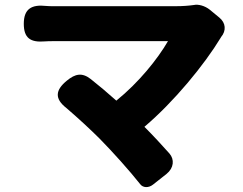

<svg xmlns="http://www.w3.org/2000/svg" viewBox="-20 -732 1020 807"><path d="M446 -706C339 -706 236 -706 201 -706C193 -706 184 -706 174 -707C112 -714 80 -694 80 -632C80 -572 108 -553 168 -558C180 -559 191 -559 201 -559C286 -559 601 -559 686 -559C642 -483 563 -385 469 -309C431 -343 394 -374 361 -400C325 -428 296 -422 261 -393C212 -353 209 -317 259 -278C308 -236 361 -187 399 -149C455 -92 525 -14 570 43C581 57 604 59 623 44L661 14L680 -1C711 -26 714 -62 692 -87C660 -123 624 -162 587 -199C712 -305 839 -460 908 -574C908 -575 909 -575 909 -576C932 -603 929 -636 902 -658L862 -691C841 -708 813 -715 795 -711C774 -708 748 -706 721 -706C667 -706 554 -706 446 -706Z"/></svg>

Font: GenSenRounded2 TW H
Style: Regular
Weight: 900
Version: Version 2.100;PS 2.1;hotconv 16.6.51;makeotf.lib2.5.65220 DE